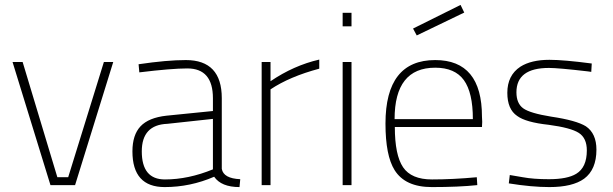

<svg xmlns="http://www.w3.org/2000/svg" viewBox="-20 -752 2492 780"><path d="M285 0H185L31 -500H72L213 -32H257L402 -500H440Z M953 8Q879 8 850 -34Q753 8 649 8Q518 8 518 -137Q518 -204 551 -239Q584 -274 656 -282L845 -301V-353Q845 -474 741 -474Q677 -474 546 -458L543 -491Q658 -508 735 -508Q881 -508 881 -353V-66Q888 -27 956 -24ZM650 -23Q745 -23 845 -64V-269L660 -249Q556 -245 556 -137Q556 -23 650 -23Z M1079 0H1043V-500H1079V-422Q1173 -486 1277 -510V-473Q1157 -441 1079 -389Z M1408 0H1372V-500H1408ZM1408 -645H1372V-700H1408Z M1734 8Q1626 8 1583 -61Q1546 -120 1546 -250Q1546 -508 1748 -508Q1938 -508 1938 -278L1939 -257Q1938 -247 1938 -236H1584Q1584 -122 1617.5 -72.5Q1651 -23 1735 -23Q1819 -23 1917 -32L1919 0Q1844 8 1734 8ZM1901 -268Q1901 -376 1864.5 -426.5Q1828 -477 1748 -477Q1583 -477 1583 -268ZM1673 -608 1658 -636 1851 -732 1866 -701Z M2212 8Q2140 8 2047 -7L2051 -41L2104 -32Q2147 -24 2210 -24Q2285 -24 2321 -46Q2364 -72 2364 -141Q2364 -191 2331.5 -212Q2299 -233 2209 -245Q2116 -255 2081 -281Q2041 -308 2041 -375Q2041 -446 2094 -481Q2138 -509 2212 -509Q2270 -509 2384 -494L2382 -460L2368 -462Q2248 -476 2210 -476Q2078 -476 2078 -377Q2078 -332 2105.5 -312Q2133 -292 2220 -278Q2321 -263 2360 -239Q2403 -210 2403 -144Q2403 -63 2353 -26Q2306 8 2212 8Z"/></svg>

Font: Storia Sans Thin
Style: Regular
Weight: 100
Designer: Accademia di Belle Arti di Urbino and others
Foundry: Accademia di Belle Arti di Urbino and others.
Version: Version 60.001;May 25, 2020;FontCreator 12.0.0.2522 64-bit